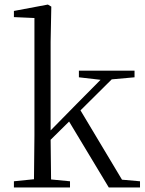

<svg xmlns="http://www.w3.org/2000/svg" viewBox="-20 -822 638 842"><path d="M326 -483 421 -472 315 -365 202 -250V-639L205 -793L190 -802L41 -774V-747L131 -743V-227L129 -36L41 -27V0H287V-27L204 -35L202 -209L283 -289L457 0H594V-27L515 -34L333 -338L470 -474L570 -483V-512H326Z"/></svg>

Font: Noto Serif TC Light
Style: Regular
Weight: 300
Designer: Ryoko NISHIZUKA 西塚涼子 (kana & ideographs); Frank Grießhammer (Latin, Greek & Cyrillic); Wenlong ZHANG 张文龙 (bopomofo); San
Foundry: Adobe
Version: Version 2.001;hotconv 1.1.0;makeotfexe 2.6.0